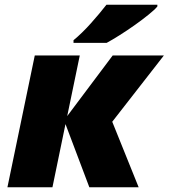

<svg xmlns="http://www.w3.org/2000/svg" viewBox="-20 -786 708 806"><path d="M11.2 0 126 -553.2H314.9L262.2 -298.8L453.1 -553.2H668L451.2 -274.9L562 0H355L254.9 -265.1L200.2 0ZM288.6 -606V-617.2Q323.2 -645.5 361.1 -687.7Q398.9 -730 426.8 -766.1H640.6V-758.8Q629.9 -745.6 604.2 -724.9Q578.6 -704.1 546.6 -681.4Q514.6 -658.7 482.9 -638.7Q451.2 -618.7 427.7 -606Z"/></svg>

Font: Open Sans ExtraBold
Style: Italic
Weight: 800
Italic angle: -12°
Designer: Monotype Design Team
Foundry: Monotype Imaging Inc.
Version: Version 3.000; ttfautohint (v1.8.4)